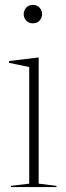

<svg xmlns="http://www.w3.org/2000/svg" viewBox="-20 -762 267 782"><path d="M114 -667Q96.5 -667 86.5 -678.5Q76.5 -690 76.5 -704.5Q76.5 -719 86.5 -730.5Q96.5 -742 114 -742Q131.5 -742 141.5 -730.5Q151.5 -719 151.5 -704.5Q151.5 -690 141.5 -678.5Q131.5 -667 114 -667ZM137.5 -527.5V-14L210 -5V0H24.5V-5L99 -14V-489L17 -506V-513.5L133.5 -527.5Z"/></svg>

Font: Newsreader Display ExtraLight
Style: Regular
Weight: 275
Designer: Hugues Gentile
Foundry: Production Type
Version: Version 1.002